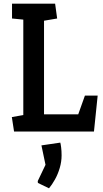

<svg xmlns="http://www.w3.org/2000/svg" viewBox="-20 -711 555 1038"><path d="M56 0 44 -78 106 -89V-605L45 -611V-691H278L289 -611L218 -599V-93H403L439 -194H508L488 0ZM185 278 184 268 226 180 204 75 306 60Q308 66 310.5 85.5Q313 105 313 129Q313 163 303 197Q293 231 277 259.5Q261 288 245 307Z"/></svg>

Font: Kreon Light Medium
Style: Regular
Weight: 500
Version: Version 2.002